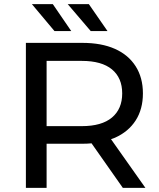

<svg xmlns="http://www.w3.org/2000/svg" viewBox="-20 -907 767 927"><path d="M105 0V-700H378Q470 -700 535 -671Q600 -642 635 -587Q670 -532 670 -456Q670 -380 635 -325.5Q600 -271 535 -242Q526 -238 516 -235L682 0H573L422 -215Q401 -213 378 -213H205V0ZM205 -298H375Q471 -298 520.5 -339.5Q570 -381 570 -456Q570 -531 520.5 -572Q471 -613 375 -613H205ZM418 -757 307 -887H409L499 -757ZM243 -757 134 -887H235L324 -757Z"/></svg>

Font: Montserrat Z Med
Style: Regular
Weight: 500
Designer: Julieta Ulanovsky
Foundry: Julieta Ulanovsky
Version: Version 8.000